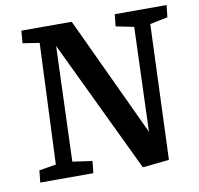

<svg xmlns="http://www.w3.org/2000/svg" viewBox="-80 -786 916 883"><g transform="rotate(-10 378.5 -345.0)"><path d="M573 -143 590 -630 506 -647 512 -703H754L748 -647L665 -630L641 0L517 13L221 -606L202 -69L294 -56L288 0H40L46 -56L125 -69L149 -633L71 -645L76 -703H311Z"/></g></svg>

Font: Literata 18pt SemiBold
Style: Italic
Weight: 600
Italic angle: -2°
Designer: Latin by Veronika Burian and Jose Scaglione. Greek by Irene Vlachou. Cyrillic by Vera Evstafieva
Foundry: TypeTogether
Version: Version 3.103;gftools[0.9.29]